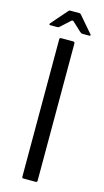

<svg xmlns="http://www.w3.org/2000/svg" viewBox="-125 -848 482 889"><g transform="rotate(15 116.0 -403.5)"><path d="M153 -7Q153 0 145 0H87Q80 0 80 -7V-665Q80 -673 87 -673H145Q153 -673 153 -665ZM23 -718Q19 -718 18.5 -720.5Q18 -723 19 -725L87 -803Q90 -807 94 -807H139Q144 -807 147 -803L214 -725Q216 -723 215.5 -720.5Q215 -718 211 -718H178Q174 -718 172 -719.5Q170 -721 166 -723L122 -764Q118 -767 113 -764L67 -722Q65 -721 63 -719.5Q61 -718 57 -718Z"/></g></svg>

Font: Glory Thin
Style: Regular
Weight: 400
Version: Version 1.011